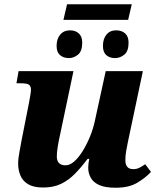

<svg xmlns="http://www.w3.org/2000/svg" viewBox="-20 -869 743 899"><path d="M277 -776 294 -849H597L580 -776ZM303 -597Q277 -597 261 -611Q245 -625 245 -654Q245 -687 262 -707Q279 -727 308 -727Q333 -727 349 -712.5Q365 -698 365 -669Q365 -629 345 -613Q325 -597 303 -597ZM519 -597Q493 -597 477.5 -611Q462 -625 462 -654Q462 -687 478.5 -707Q495 -727 524 -727Q550 -727 566 -712.5Q582 -698 582 -669Q582 -629 562 -613Q542 -597 519 -597ZM522 10Q471 10 443.5 -3Q416 -16 404.5 -37.5Q393 -59 393 -84Q393 -93 394.5 -105Q396 -117 398 -125H390Q360 -85 330.5 -55Q301 -25 265.5 -8Q230 9 182 9Q137 9 111.5 -6.5Q86 -22 75.5 -47.5Q65 -73 65 -102Q65 -127 71 -157Q77 -187 81 -212L116 -389Q120 -411 122.5 -426Q125 -441 125 -449Q125 -465 116 -472Q107 -479 79 -479H57L67 -536H324L261 -237Q255 -211 250.5 -183Q246 -155 246 -137Q246 -95 287 -95Q307 -95 327.5 -113Q348 -131 367 -161.5Q386 -192 401 -228.5Q416 -265 424 -302L475 -536H649L579 -205Q574 -180 570.5 -160.5Q567 -141 567 -119Q567 -77 604 -77Q619 -77 631.5 -83Q644 -89 660 -100L687 -64Q662 -37 623 -13.5Q584 10 522 10Z"/></svg>

Font: Noto Serif ExtraBold
Style: Italic
Weight: 800
Italic angle: -12°
Designer: Monotype Design Team
Foundry: Monotype Imaging Inc.
Version: Version 2.013